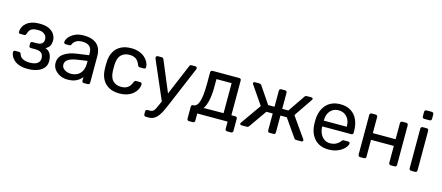

<svg xmlns="http://www.w3.org/2000/svg" viewBox="-57 -1371 5089 2213"><g transform="rotate(15 2487.0 -264.0)"><path d="M255 10Q196 10 155.5 -4.5Q115 -19 90.5 -41.5Q66 -64 55 -88.5Q44 -113 43 -134Q43 -143 49 -148.5Q55 -154 63 -154H110Q119 -154 125 -149.5Q131 -145 134 -135Q146 -96 180 -81Q214 -66 263 -66Q295 -66 322 -74.5Q349 -83 364.5 -102Q380 -121 380 -149Q380 -190 356.5 -211Q333 -232 284 -232H229Q220 -232 214 -238Q208 -244 208 -254V-281Q208 -291 214 -297Q220 -303 229 -303H278Q319 -303 341 -319Q363 -335 363 -370Q363 -391 353 -410Q343 -429 319.5 -441.5Q296 -454 255 -454Q197 -454 173.5 -434.5Q150 -415 140 -377Q136 -366 130.5 -362Q125 -358 115 -358H70Q61 -358 55 -363Q49 -368 49 -377Q50 -407 62.5 -434Q75 -461 100.5 -483Q126 -505 164.5 -517.5Q203 -530 255 -530Q330 -530 373.5 -507Q417 -484 436 -450.5Q455 -417 455 -384Q455 -345 442 -319Q429 -293 393 -275Q438 -258 455 -224Q472 -190 473 -145Q474 -93 446 -59Q418 -25 368.5 -7.5Q319 10 255 10Z M731 10Q681 10 640 -10Q599 -30 574 -64Q549 -98 549 -141Q549 -210 605 -251Q661 -292 751 -305L900 -326V-355Q900 -403 872.5 -430Q845 -457 783 -457Q739 -457 711 -439Q683 -421 672 -393Q666 -378 651 -378H606Q595 -378 589.5 -384.5Q584 -391 584 -400Q584 -415 595.5 -437Q607 -459 631 -480Q655 -501 692.5 -515.5Q730 -530 784 -530Q844 -530 885 -514.5Q926 -499 949.5 -473Q973 -447 983.5 -414Q994 -381 994 -347V-23Q994 -13 987.5 -6.5Q981 0 971 0H925Q914 0 908 -6.5Q902 -13 902 -23V-66Q889 -48 867 -30.5Q845 -13 812 -1.5Q779 10 731 10ZM752 -65Q793 -65 827 -82.5Q861 -100 880.5 -137Q900 -174 900 -230V-258L784 -241Q713 -231 677 -207.5Q641 -184 641 -148Q641 -120 657.5 -101.5Q674 -83 699.5 -74Q725 -65 752 -65Z M1348 10Q1277 10 1225.5 -17.5Q1174 -45 1146 -96.5Q1118 -148 1116 -220Q1115 -235 1115 -260Q1115 -285 1116 -300Q1118 -372 1146 -423.5Q1174 -475 1225.5 -502.5Q1277 -530 1348 -530Q1406 -530 1447.5 -514Q1489 -498 1516 -473Q1543 -448 1556.5 -419Q1570 -390 1571 -364Q1572 -354 1565 -348Q1558 -342 1548 -342H1500Q1490 -342 1485 -346.5Q1480 -351 1475 -362Q1457 -411 1426 -431Q1395 -451 1349 -451Q1289 -451 1251.5 -414Q1214 -377 1211 -295Q1210 -259 1211 -225Q1214 -142 1251.5 -105.5Q1289 -69 1349 -69Q1395 -69 1426 -89Q1457 -109 1475 -158Q1480 -169 1485 -174Q1490 -179 1500 -179H1548Q1558 -179 1565 -172.5Q1572 -166 1571 -156Q1570 -135 1562 -113Q1554 -91 1536.5 -68.5Q1519 -46 1493 -28.5Q1467 -11 1431 -0.5Q1395 10 1348 10Z M1714 190Q1704 190 1697.5 183.5Q1691 177 1691 167V133Q1691 123 1697.5 116.5Q1704 110 1714 110H1740Q1763 110 1777 101Q1791 92 1802.5 70.5Q1814 49 1830 12L2047 -503Q2050 -511 2055.5 -515.5Q2061 -520 2072 -520H2117Q2125 -520 2131 -514Q2137 -508 2137 -500Q2137 -496 2136 -492.5Q2135 -489 2132 -482L1942 -32Q1927 4 1909.5 43Q1892 82 1870.5 115.5Q1849 149 1820 169.5Q1791 190 1752 190ZM1853 -15 1651 -482Q1646 -494 1646 -499Q1647 -508 1653 -514Q1659 -520 1667 -520H1714Q1725 -520 1730.5 -515Q1736 -510 1739 -503L1905 -106Z M2208 110Q2198 110 2191.5 103.5Q2185 97 2185 87V-57Q2185 -67 2191.5 -73.5Q2198 -80 2208 -80H2213Q2240 -81 2259 -110.5Q2278 -140 2288 -203.5Q2298 -267 2298 -369V-497Q2298 -507 2304.5 -513.5Q2311 -520 2321 -520H2640Q2651 -520 2657 -513.5Q2663 -507 2663 -497V-82H2710Q2721 -82 2727 -75.5Q2733 -69 2733 -59V87Q2733 97 2727 103.5Q2721 110 2710 110H2663Q2653 110 2646.5 103.5Q2640 97 2640 87V0H2278V87Q2278 97 2271.5 103.5Q2265 110 2255 110ZM2332 -80 2570 -82V-440H2389V-358Q2389 -252 2374 -184.5Q2359 -117 2332 -80Z M2807 0Q2798 0 2792.5 -4Q2787 -8 2787 -16Q2787 -21 2792 -29L2963 -272L2812 -492Q2810 -495 2809 -498.5Q2808 -502 2808 -504Q2808 -512 2813.5 -516Q2819 -520 2828 -520H2880Q2890 -520 2896 -516Q2902 -512 2907 -505L3042 -305H3118V-497Q3118 -507 3124.5 -513.5Q3131 -520 3141 -520H3187Q3198 -520 3204 -513.5Q3210 -507 3210 -497V-305H3283L3420 -505Q3424 -512 3430.5 -516Q3437 -520 3446 -520H3499Q3508 -520 3513.5 -516Q3519 -512 3519 -504Q3519 -502 3517.5 -498.5Q3516 -495 3514 -492L3364 -272L3535 -29Q3539 -23 3539 -16Q3539 -8 3534 -4Q3529 0 3519 0H3459Q3449 0 3442.5 -4.5Q3436 -9 3432 -15L3286 -225H3210V-23Q3210 -13 3204 -6.5Q3198 0 3187 0H3141Q3131 0 3124.5 -6.5Q3118 -13 3118 -23V-225H3042L2895 -15Q2891 -9 2884.5 -4.5Q2878 0 2868 0Z M3845 10Q3741 10 3680 -53.5Q3619 -117 3613 -227Q3612 -240 3612 -260.5Q3612 -281 3613 -294Q3617 -365 3646 -418.5Q3675 -472 3725.5 -501Q3776 -530 3844 -530Q3920 -530 3971.5 -498Q4023 -466 4050 -407Q4077 -348 4077 -269V-252Q4077 -241 4070.5 -235Q4064 -229 4054 -229H3708Q3708 -228 3708 -225Q3708 -222 3708 -220Q3710 -179 3726 -143.5Q3742 -108 3772.5 -86Q3803 -64 3844 -64Q3880 -64 3904 -75Q3928 -86 3943 -99.5Q3958 -113 3963 -121Q3972 -133 3977 -135.5Q3982 -138 3993 -138H4042Q4051 -138 4057.5 -132.5Q4064 -127 4063 -117Q4062 -102 4047 -80.5Q4032 -59 4004.5 -38Q3977 -17 3936.5 -3.5Q3896 10 3845 10ZM3708 -298H3982V-301Q3982 -346 3965.5 -381Q3949 -416 3918 -436.5Q3887 -457 3844 -457Q3801 -457 3770.5 -436.5Q3740 -416 3724 -381Q3708 -346 3708 -301Z M4220 0Q4210 0 4203.5 -6.5Q4197 -13 4197 -23V-497Q4197 -507 4203.5 -513.5Q4210 -520 4220 -520H4268Q4278 -520 4284.5 -513.5Q4291 -507 4291 -497V-305H4563V-497Q4563 -507 4569.5 -513.5Q4576 -520 4586 -520H4633Q4643 -520 4649.5 -513.5Q4656 -507 4656 -497V-23Q4656 -13 4649.5 -6.5Q4643 0 4633 0H4586Q4576 0 4569.5 -6.5Q4563 -13 4563 -23V-225H4291V-23Q4291 -13 4284.5 -6.5Q4278 0 4268 0Z M4829 0Q4819 0 4812.5 -6.5Q4806 -13 4806 -23V-497Q4806 -507 4812.5 -513.5Q4819 -520 4829 -520H4877Q4887 -520 4893.5 -513.5Q4900 -507 4900 -497V-23Q4900 -13 4893.5 -6.5Q4887 0 4877 0ZM4821 -617Q4811 -617 4804.5 -623.5Q4798 -630 4798 -640V-694Q4798 -704 4804.5 -711Q4811 -718 4821 -718H4884Q4894 -718 4901 -711Q4908 -704 4908 -694V-640Q4908 -630 4901 -623.5Q4894 -617 4884 -617Z"/></g></svg>

Font: RubikRegular
Style: Regular
Weight: 400
Designer: Hubert and Fischer
Foundry: Hubert and Fischer
Version: Version 2.300;gftools[0.9.30]